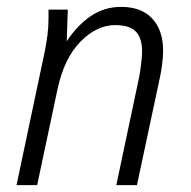

<svg xmlns="http://www.w3.org/2000/svg" viewBox="-20 -538 555 558"><path d="M28 0 110 -388Q115 -413 118 -436.5Q121 -460 121 -485V-510H177L174 -418Q204 -464 243.5 -491Q283 -518 332 -518Q391 -518 422.5 -484Q454 -450 454 -391Q454 -371 451 -349.5Q448 -328 445 -314L378 0H318L384 -312Q387 -326 390 -351Q393 -376 393 -388Q393 -426 375.5 -445.5Q358 -465 314 -465Q261 -465 213.5 -416.5Q166 -368 147 -278L88 0Z"/></svg>

Font: Radio Canada Condensed Light
Style: Italic
Weight: 300
Width: 3
Italic angle: -12°
Designer: Charles Daoud, Etienne Aubert Bonn, Alexandre Saumier Demers, Jacques Le Bailly
Foundry: Radio-Canada
Version: Version 2.104; ttfautohint (v1.8.4.7-5d5b);gftools[0.9.28.de